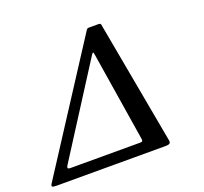

<svg xmlns="http://www.w3.org/2000/svg" viewBox="-130 -917 1132 1068"><g transform="rotate(-20 436.0 -382.5)"><path d="M671.5 0H26.5Q8 0 4.2 -4.8Q0.5 -9.5 7 -20L485 -758.5Q489.5 -765 500 -765H555Q568 -765 569.5 -757L703.5 -23Q705.5 -11 699.8 -5.5Q694 0 671.5 0ZM547.5 -66Q561 -66 562.5 -71.5Q564 -77 562.5 -85L478.5 -611.5Q476.5 -627 473.2 -626.8Q470 -626.5 462 -614L127.5 -90Q119.5 -78 120.2 -72Q121 -66 137 -66Z"/></g></svg>

Font: Besley* Condensed Medium
Style: Italic
Weight: 500
Width: 3
Italic angle: -13°
Designer: Owen Earl
Foundry: indestructible type*
Version: Version 3.000; ttfautohint (v1.8.3)